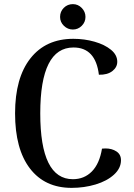

<svg xmlns="http://www.w3.org/2000/svg" viewBox="-20 -897 648 930"><path d="M53 -348Q53 -520 127.5 -614.5Q202 -709 335 -709Q389 -709 438 -695Q487 -681 517.5 -656Q548 -631 548 -598Q548 -571 524 -552.5Q500 -534 459 -535Q443 -667 336 -667Q175 -667 175 -348Q175 -29 333 -29Q388 -29 425 -66.5Q462 -104 474 -177Q479 -178 491 -178Q522 -178 544 -163.5Q566 -149 566 -121Q566 -82 532 -51Q498 -20 443 -3.5Q388 13 327 13Q197 13 125 -81Q53 -175 53 -348ZM271 -815Q271 -841 289 -859Q307 -877 333 -877Q358 -877 376 -858.5Q394 -840 394 -815Q394 -790 376 -772Q358 -754 333 -754Q308 -754 289.5 -772Q271 -790 271 -815Z"/></svg>

Font: Arima Madurai
Style: Bold
Weight: 700
Designer: Joana Correia and Natanael Gama
Foundry: NDISCOVER
Version: Version 1.019